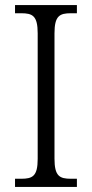

<svg xmlns="http://www.w3.org/2000/svg" viewBox="-20 -734 362 754"><path d="M39 0H282V-32H259C214 -32 194 -42 194 -111V-603C194 -672 214 -682 259 -682H282V-714H39V-682H63C108 -682 128 -672 128 -603V-110C128 -42 108 -32 63 -32H39Z"/></svg>

Font: Noto Serif Georgian SemiCondensed Light
Style: Regular
Weight: 300
Width: 4
Designer: Monotype Design Team, Akaki Razmadze
Foundry: Google LLC
Version: Version 2.003